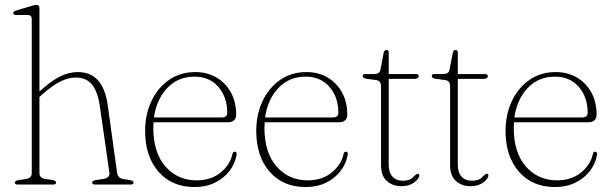

<svg xmlns="http://www.w3.org/2000/svg" viewBox="-20 -744 2465 774"><path d="M139 -710.5V-376L141 -377Q184.5 -416.5 220.8 -435Q257 -453.5 293.5 -453.5Q346 -453.5 375.5 -419.5Q405 -385.5 414 -322L452 -48Q455 -25.5 478 -22L505.5 -17.5Q518.5 -15.5 518.5 -8Q518.5 0 506.5 0H364Q351.5 0 351.5 -8Q351.5 -15.5 365 -18L396.5 -22.5Q424 -27 421 -48L382.5 -315.5Q374 -374.5 351 -403Q328 -431.5 284.5 -431.5Q256.5 -431.5 224 -415.8Q191.5 -400 150.5 -363.5L139 -353V-45.5Q139 -26.5 162.5 -22.5L192.5 -18Q206 -15.5 206 -8Q206 0 194 0H52Q40 0 40 -8Q40 -15.5 54 -18L85 -22.5Q108 -26.5 108 -45.5V-667Q108 -683.5 92.5 -683.5H45Q33.5 -683.5 33.5 -691.5Q33.5 -698 45 -701.5L104.5 -719.5Q112 -721.5 117.5 -723Q123 -724.5 126 -724.5Q139 -724.5 139 -710.5Z M932 -282Q932 -251 896.5 -251H599Q598 -240.5 598 -229Q598 -128.5 647 -72.8Q696 -17 772.5 -17Q830.5 -17 869 -48.2Q907.5 -79.5 917 -123Q919 -132.5 926 -132.5Q935 -132.5 934 -121.5Q928.5 -86 906 -56Q883.5 -26 847.2 -8Q811 10 765 10Q672.5 10 618.8 -52Q565 -114 565 -216Q565 -282.5 590.5 -336.5Q616 -390.5 661.5 -422Q707 -453.5 767.5 -453.5Q814.5 -453.5 851.8 -432Q889 -410.5 910.5 -372Q932 -333.5 932 -282ZM764 -435Q697.5 -435 654.2 -389.2Q611 -343.5 600.5 -270.5H874Q896 -270.5 896 -289.5Q896 -352.5 860.2 -393.8Q824.5 -435 764 -435Z M1380 -282Q1380 -251 1344.5 -251H1047Q1046 -240.5 1046 -229Q1046 -128.5 1095 -72.8Q1144 -17 1220.5 -17Q1278.5 -17 1317 -48.2Q1355.5 -79.5 1365 -123Q1367 -132.5 1374 -132.5Q1383 -132.5 1382 -121.5Q1376.5 -86 1354 -56Q1331.5 -26 1295.2 -8Q1259 10 1213 10Q1120.5 10 1066.8 -52Q1013 -114 1013 -216Q1013 -282.5 1038.5 -336.5Q1064 -390.5 1109.5 -422Q1155 -453.5 1215.5 -453.5Q1262.5 -453.5 1299.8 -432Q1337 -410.5 1358.5 -372Q1380 -333.5 1380 -282ZM1212 -435Q1145.5 -435 1102.2 -389.2Q1059 -343.5 1048.5 -270.5H1322Q1344 -270.5 1344 -289.5Q1344 -352.5 1308.2 -393.8Q1272.5 -435 1212 -435Z M1495 -421.5 1456.5 -426.5Q1442 -429 1442 -438Q1442 -445.5 1452 -445.5H1488Q1510.5 -445.5 1513.5 -462.5L1526.5 -530Q1529 -542.5 1538 -542.5Q1547 -542.5 1547 -532V-445.5H1655.5Q1668 -445.5 1668 -437Q1668 -426 1649 -426H1547V-80.5Q1547 -49 1562 -32.2Q1577 -15.5 1602.5 -15.5Q1631.5 -15.5 1642.5 -27.2Q1653.5 -39 1662.5 -43.5Q1672 -44.5 1670 -33.5Q1666 -19 1646.2 -6.2Q1626.5 6.5 1598.5 6.5Q1562.5 6.5 1539.2 -14.5Q1516 -35.5 1516 -78V-396Q1516 -406.5 1511.5 -413.2Q1507 -420 1495 -421.5Z M1773.5 -421.5 1735 -426.5Q1720.5 -429 1720.5 -438Q1720.5 -445.5 1730.5 -445.5H1766.5Q1789 -445.5 1792 -462.5L1805 -530Q1807.5 -542.5 1816.5 -542.5Q1825.5 -542.5 1825.5 -532V-445.5H1934Q1946.5 -445.5 1946.5 -437Q1946.5 -426 1927.5 -426H1825.5V-80.5Q1825.5 -49 1840.5 -32.2Q1855.5 -15.5 1881 -15.5Q1910 -15.5 1921 -27.2Q1932 -39 1941 -43.5Q1950.5 -44.5 1948.5 -33.5Q1944.5 -19 1924.8 -6.2Q1905 6.5 1877 6.5Q1841 6.5 1817.8 -14.5Q1794.5 -35.5 1794.5 -78V-396Q1794.5 -406.5 1790 -413.2Q1785.5 -420 1773.5 -421.5Z M2385 -282Q2385 -251 2349.5 -251H2052Q2051 -240.5 2051 -229Q2051 -128.5 2100 -72.8Q2149 -17 2225.5 -17Q2283.5 -17 2322 -48.2Q2360.5 -79.5 2370 -123Q2372 -132.5 2379 -132.5Q2388 -132.5 2387 -121.5Q2381.5 -86 2359 -56Q2336.5 -26 2300.2 -8Q2264 10 2218 10Q2125.5 10 2071.8 -52Q2018 -114 2018 -216Q2018 -282.5 2043.5 -336.5Q2069 -390.5 2114.5 -422Q2160 -453.5 2220.5 -453.5Q2267.5 -453.5 2304.8 -432Q2342 -410.5 2363.5 -372Q2385 -333.5 2385 -282ZM2217 -435Q2150.5 -435 2107.2 -389.2Q2064 -343.5 2053.5 -270.5H2327Q2349 -270.5 2349 -289.5Q2349 -352.5 2313.2 -393.8Q2277.5 -435 2217 -435Z"/></svg>

Font: Fraunces 72pt Soft Thin
Style: Regular
Weight: 100
Version: Version 1.000;[b76b70a41]